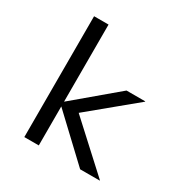

<svg xmlns="http://www.w3.org/2000/svg" viewBox="-164 -843 941 977"><g transform="rotate(30 307.0 -355.0)"><path d="M111 -710H196V-257L443 -465H553V-463L289 -245L554 -2V0H439L196 -229V0H111Z"/></g></svg>

Font: Intel One Mono
Style: Regular
Weight: 400
Monospace: yes
Designer: Fred Shallcrass
Foundry: Frere-Jones Type LLC
Version: Version 1.400;hotconv 1.1.0;makeotfexe 2.6.0;FJTRelease1.4